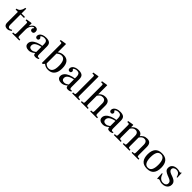

<svg xmlns="http://www.w3.org/2000/svg" viewBox="509 -2515 4351 4351"><g transform="rotate(45 2684.5 -340.0)"><path d="M183 11Q160 11 137 2.5Q114 -6 99.5 -29Q85 -52 85 -94V-436H12V-466Q49 -470 75 -490.5Q101 -511 117 -544.5Q133 -578 140 -620H169V-468H280V-436H169V-109Q169 -66 182.5 -49.5Q196 -33 220 -33Q237 -33 254 -41.5Q271 -50 281 -57L292 -33Q280 -24 264.5 -13.5Q249 -3 229.5 4Q210 11 183 11Z M339 0V-29Q372 -29 386 -33Q400 -37 403.5 -48.5Q407 -60 407 -83V-381Q407 -407 401 -415.5Q395 -424 378 -424H344V-454L462 -474H489V-380H492V-83Q492 -59 496.5 -47.5Q501 -36 517 -32.5Q533 -29 568 -29V0ZM488 -282V-374Q495 -387 505 -405Q515 -423 530 -440Q545 -457 566 -468.5Q587 -480 614 -480Q650 -480 669.5 -459Q689 -438 689 -401Q689 -373 675.5 -355Q662 -337 632 -337Q606 -337 593 -351Q580 -365 580 -384Q580 -399 586 -408Q592 -417 598 -423Q604 -429 604 -435Q604 -439 601 -441.5Q598 -444 591 -444Q576 -444 559 -431.5Q542 -419 526.5 -396.5Q511 -374 501.5 -345Q492 -316 492 -283Z M1086 10Q1068 10 1053.5 5Q1039 0 1030.5 -17Q1022 -34 1022 -70V-342Q1022 -390 1002 -416.5Q982 -443 931 -443Q906 -443 885.5 -436.5Q865 -430 852.5 -421Q840 -412 840 -404Q840 -396 847.5 -391Q855 -386 862.5 -378Q870 -370 870 -352Q870 -331 858 -318.5Q846 -306 824 -306Q801 -306 787.5 -320Q774 -334 774 -359Q774 -389 793.5 -416Q813 -443 854 -460.5Q895 -478 958 -478Q1030 -478 1068 -448.5Q1106 -419 1106 -339V-102Q1106 -62 1114.5 -48Q1123 -34 1142 -34Q1151 -34 1157 -36Q1163 -38 1170 -41L1177 -16Q1166 -9 1144.5 0.5Q1123 10 1086 10ZM872 11Q820 11 784 -13.5Q748 -38 748 -89Q748 -137 782 -177.5Q816 -218 882.5 -246.5Q949 -275 1046 -287V-257Q941 -238 889.5 -203Q838 -168 838 -113Q838 -78 858.5 -60.5Q879 -43 916 -43Q943 -43 966 -53Q989 -63 1008.5 -77.5Q1028 -92 1045 -106V-74Q1019 -50 992.5 -31Q966 -12 937 -0.5Q908 11 872 11Z M1493 12Q1447 12 1415 -1.5Q1383 -15 1361 -32.5Q1339 -50 1322 -63L1343 -108Q1353 -92 1367 -76.5Q1381 -61 1398 -48Q1415 -35 1436 -27.5Q1457 -20 1481 -20Q1543 -20 1576 -69Q1609 -118 1609 -230Q1609 -328 1580.5 -383Q1552 -438 1487 -438Q1456 -438 1431 -426Q1406 -414 1386.5 -398Q1367 -382 1351 -368L1354 -411Q1366 -423 1387.5 -439Q1409 -455 1442.5 -467Q1476 -479 1522 -479Q1610 -479 1656.5 -420Q1703 -361 1703 -244Q1703 -154 1676.5 -97.5Q1650 -41 1603 -14.5Q1556 12 1493 12ZM1288 0V-595Q1288 -624 1281.5 -632.5Q1275 -641 1253 -641H1222V-671L1345 -692H1372V-35H1349L1319 0ZM1370 -417V-430H1379V-417Z M2129 10Q2111 10 2096.5 5Q2082 0 2073.5 -17Q2065 -34 2065 -70V-342Q2065 -390 2045 -416.5Q2025 -443 1974 -443Q1949 -443 1928.5 -436.5Q1908 -430 1895.5 -421Q1883 -412 1883 -404Q1883 -396 1890.5 -391Q1898 -386 1905.5 -378Q1913 -370 1913 -352Q1913 -331 1901 -318.5Q1889 -306 1867 -306Q1844 -306 1830.5 -320Q1817 -334 1817 -359Q1817 -389 1836.5 -416Q1856 -443 1897 -460.5Q1938 -478 2001 -478Q2073 -478 2111 -448.5Q2149 -419 2149 -339V-102Q2149 -62 2157.5 -48Q2166 -34 2185 -34Q2194 -34 2200 -36Q2206 -38 2213 -41L2220 -16Q2209 -9 2187.5 0.5Q2166 10 2129 10ZM1915 11Q1863 11 1827 -13.5Q1791 -38 1791 -89Q1791 -137 1825 -177.5Q1859 -218 1925.5 -246.5Q1992 -275 2089 -287V-257Q1984 -238 1932.5 -203Q1881 -168 1881 -113Q1881 -78 1901.5 -60.5Q1922 -43 1959 -43Q1986 -43 2009 -53Q2032 -63 2051.5 -77.5Q2071 -92 2088 -106V-74Q2062 -50 2035.5 -31Q2009 -12 1980 -0.5Q1951 11 1915 11Z M2261 0V-29Q2294 -29 2308.5 -33Q2323 -37 2326.5 -48.5Q2330 -60 2330 -83V-599Q2330 -625 2324 -633.5Q2318 -642 2300 -642H2266V-672L2387 -692H2415V-83Q2415 -60 2419 -48.5Q2423 -37 2437.5 -33Q2452 -29 2483 -29V0Z M2838 0V-29Q2869 -29 2883 -33Q2897 -37 2901 -48Q2905 -59 2905 -81V-324Q2905 -354 2896 -378Q2887 -402 2866.5 -416.5Q2846 -431 2811 -431Q2767 -431 2738 -407Q2709 -383 2685 -345V-391Q2707 -420 2732 -439.5Q2757 -459 2787 -469Q2817 -479 2854 -479Q2922 -479 2955.5 -443Q2989 -407 2989 -335V-83Q2989 -60 2993 -48.5Q2997 -37 3011.5 -33Q3026 -29 3058 -29V0ZM2540 0V-29Q2573 -29 2587.5 -33Q2602 -37 2605.5 -48.5Q2609 -60 2609 -83V-599Q2609 -625 2603 -633.5Q2597 -642 2579 -642H2545V-672L2666 -692H2693V-81Q2693 -59 2697 -48Q2701 -37 2715 -33Q2729 -29 2759 -29V0ZM2690 -394V-404H2698V-394Z M3459 10Q3441 10 3426.5 5Q3412 0 3403.5 -17Q3395 -34 3395 -70V-342Q3395 -390 3375 -416.5Q3355 -443 3304 -443Q3279 -443 3258.5 -436.5Q3238 -430 3225.5 -421Q3213 -412 3213 -404Q3213 -396 3220.5 -391Q3228 -386 3235.5 -378Q3243 -370 3243 -352Q3243 -331 3231 -318.5Q3219 -306 3197 -306Q3174 -306 3160.5 -320Q3147 -334 3147 -359Q3147 -389 3166.5 -416Q3186 -443 3227 -460.5Q3268 -478 3331 -478Q3403 -478 3441 -448.5Q3479 -419 3479 -339V-102Q3479 -62 3487.5 -48Q3496 -34 3515 -34Q3524 -34 3530 -36Q3536 -38 3543 -41L3550 -16Q3539 -9 3517.5 0.5Q3496 10 3459 10ZM3245 11Q3193 11 3157 -13.5Q3121 -38 3121 -89Q3121 -137 3155 -177.5Q3189 -218 3255.5 -246.5Q3322 -275 3419 -287V-257Q3314 -238 3262.5 -203Q3211 -168 3211 -113Q3211 -78 3231.5 -60.5Q3252 -43 3289 -43Q3316 -43 3339 -53Q3362 -63 3381.5 -77.5Q3401 -92 3418 -106V-74Q3392 -50 3365.5 -31Q3339 -12 3310 -0.5Q3281 11 3245 11Z M4166 0V-29Q4197 -29 4210.5 -32Q4224 -35 4228 -46Q4232 -57 4232 -81V-324Q4232 -355 4223.5 -379Q4215 -403 4196.5 -417Q4178 -431 4147 -431Q4118 -431 4095.5 -418.5Q4073 -406 4055.5 -386Q4038 -366 4023 -342V-389Q4052 -430 4093 -454.5Q4134 -479 4190 -479Q4254 -479 4285 -444Q4316 -409 4316 -335V-83Q4316 -59 4319.5 -47.5Q4323 -36 4338 -32.5Q4353 -29 4385 -29V0ZM3597 0V-29Q3630 -29 3644 -33Q3658 -37 3661.5 -48.5Q3665 -60 3665 -83V-381Q3665 -407 3659 -415.5Q3653 -424 3636 -424H3602V-454L3720 -474H3747V-402H3750V-81Q3750 -57 3754 -46Q3758 -35 3772.5 -32Q3787 -29 3816 -29V0ZM3883 0V-29Q3914 -29 3927.5 -32Q3941 -35 3945 -46Q3949 -57 3949 -81V-324Q3949 -355 3941 -379Q3933 -403 3914 -417Q3895 -431 3863 -431Q3835 -431 3812.5 -419Q3790 -407 3772.5 -387.5Q3755 -368 3740 -345V-391Q3762 -419 3786.5 -438.5Q3811 -458 3841 -468.5Q3871 -479 3906 -479Q3949 -479 3977 -464Q4005 -449 4019 -423Q4033 -397 4033 -364V-83Q4033 -60 4037 -48.5Q4041 -37 4054.5 -33Q4068 -29 4099 -29V0Z M4663 11Q4552 11 4498.5 -51.5Q4445 -114 4445 -234Q4445 -353 4498.5 -416.5Q4552 -480 4663 -480Q4774 -480 4827.5 -417Q4881 -354 4881 -235Q4881 -114 4827.5 -51.5Q4774 11 4663 11ZM4663 -21Q4728 -21 4757.5 -76.5Q4787 -132 4787 -235Q4787 -339 4756.5 -393.5Q4726 -448 4662 -448Q4598 -448 4568 -393Q4538 -338 4538 -234Q4538 -131 4568.5 -76Q4599 -21 4663 -21Z M5150 11Q5117 10 5096.5 3.5Q5076 -3 5062 -9.5Q5048 -16 5033 -16Q5022 -16 5017 -11Q5012 -6 5007 3H4988L4978 -162H4998Q5018 -90 5057.5 -55.5Q5097 -21 5149 -21Q5192 -21 5219 -42Q5246 -63 5246 -103Q5246 -134 5230 -152Q5214 -170 5188 -182.5Q5162 -195 5133 -206L5108 -215Q5052 -238 5021 -265Q4990 -292 4990 -343Q4990 -407 5035 -443Q5080 -479 5153 -479Q5182 -479 5199.5 -474.5Q5217 -470 5228.5 -465.5Q5240 -461 5251 -461Q5265 -461 5268 -468Q5271 -475 5272 -479H5290L5297 -332H5277Q5270 -365 5255.5 -391Q5241 -417 5217 -432.5Q5193 -448 5157 -448Q5117 -448 5090 -428Q5063 -408 5063 -376Q5063 -353 5076.5 -335.5Q5090 -318 5110.5 -306.5Q5131 -295 5150 -288L5177 -279Q5223 -263 5255.5 -244.5Q5288 -226 5305.5 -199.5Q5323 -173 5323 -134Q5323 -90 5301 -57Q5279 -24 5240 -6Q5201 12 5150 11Z"/></g></svg>

Font: Frank Ruhl Libre
Style: Regular
Weight: 400
Designer: Yanek Iontef
Foundry: Fontef
Version: Version 6.004